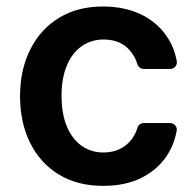

<svg xmlns="http://www.w3.org/2000/svg" viewBox="-20 -573 617 603"><path d="M164.4 -25.2Q106.2 -60.7 74.6 -124.3Q43 -188.2 43 -270.6Q43 -354 74.9 -417.3Q106.9 -481.5 165.5 -517Q223.4 -552.6 303.6 -552.6Q369.3 -552.6 421.5 -528.4Q473.4 -503.6 503.2 -459.5Q527.3 -425.1 535.2 -380.7Q535.5 -379.6 535.5 -377.1Q535.5 -369 529.5 -362.7Q523.4 -356.5 514.6 -356.5H431.5Q424.7 -356.5 419.2 -360.6Q413.7 -364.7 411.6 -371.1Q402.7 -400.6 380 -422.6Q351.6 -448.9 305.4 -448.9Q266 -448.9 236.2 -427.6Q206.7 -407 190 -367.2Q173.3 -327.4 173.3 -272.7Q173.3 -216.3 189.6 -176.8Q206 -137.1 235.8 -115.4Q265.3 -94.1 305.4 -94.1Q334.2 -94.1 356.5 -105.1Q378.9 -115.8 394.2 -136.4Q405.9 -152.7 411.6 -171.5Q413.4 -178.3 418.9 -182.4Q424.4 -186.4 431.5 -186.4H514.6Q523.1 -186.4 529.1 -180.4Q535.2 -174.4 535.2 -165.8Q535.2 -163.4 534.8 -161.9Q527 -119 503.9 -83.8Q475.1 -40.1 423.7 -14.2Q373.6 10.7 304.3 10.7Q222.7 10.7 164.4 -25.2Z"/></svg>

Font: DeltaSans SemiBold
Style: Regular
Weight: 600
Designer: Rasmus Andersson
Foundry: rsms
Version: Version 3.012